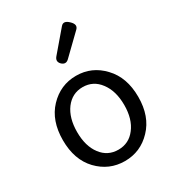

<svg xmlns="http://www.w3.org/2000/svg" viewBox="-204 -978 1015 1112"><g transform="rotate(-30 303.0 -422.5)"><path d="M124 -64Q51 -141 51 -271Q51 -402 124 -479Q198 -557 303 -557Q408 -557 481 -479Q555 -402 555 -271Q555 -141 481 -64Q408 13 303 13Q198 13 124 -64ZM417 -120Q461 -177 461 -271Q461 -365 417 -423Q374 -481 303 -481Q233 -481 189 -423Q146 -365 146 -271Q146 -177 189 -120Q232 -63 303 -63Q374 -63 417 -120ZM310 -663Q287 -641 263 -663Q240 -686 261 -711L377 -847Q398 -872 430 -841Q462 -811 439 -788Z"/></g></svg>

Font: Swei Gothic CJK TC Regular
Style: Regular
Weight: 400
Version: Version 2.129